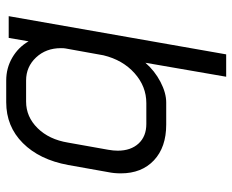

<svg xmlns="http://www.w3.org/2000/svg" viewBox="-85 -655 748 618"><g transform="rotate(90 289.0 -346.0)"><path d="M113 -64 102 0H32L155 -700H227L182 -440Q208 -470 243.5 -488.5Q279 -507 310 -507H381Q454 -507 496 -467.5Q538 -428 538 -361Q538 -339 534 -320L511 -191Q494 -99 440.5 -45.5Q387 8 309 8H239Q199 8 165.5 -11.5Q132 -31 113 -64ZM307 -56Q356 -56 392.5 -93Q429 -130 439 -191L462 -320Q465 -337 465 -351Q465 -393 442 -418Q419 -443 379 -443H312Q258 -443 215.5 -405Q173 -367 158 -305L136 -183Q135 -178 135 -168Q135 -120 165 -88Q195 -56 239 -56Z"/></g></svg>

Font: Bai Jamjuree
Style: Italic
Weight: 400
Italic angle: -10°
Version: Version 1.000; ttfautohint (v1.6)